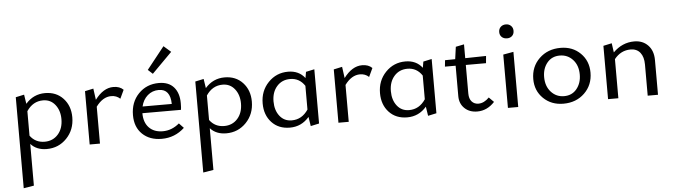

<svg xmlns="http://www.w3.org/2000/svg" viewBox="-55 -938 5148 1467"><g transform="rotate(-5 2519.0 -205.0)"><path d="M299 -421Q385 -421 438 -364Q491 -307 491 -219Q491 -123 429 -58.5Q367 6 276 6Q198 6 153 -44V276L74 289V-409L139 -423L150 -352Q210 -421 299 -421ZM265 -51Q328 -51 367.5 -95.5Q407 -140 407 -212Q407 -278 372 -322.5Q337 -367 279 -367Q201 -367 153 -295V-107Q194 -51 265 -51Z M823 -422Q872 -422 900 -394L869 -328Q841 -354 801 -354Q736 -354 684 -283V0H605V-409L670 -423L682 -336Q746 -422 823 -422Z M1287 -651 1133 -496 1097 -529 1232 -699ZM1298 -101 1333 -64Q1259 5 1158 5Q1066 5 1010 -48.5Q954 -102 954 -194Q954 -294 1016 -358Q1078 -422 1172 -422Q1247 -422 1286.5 -377Q1326 -332 1326 -254Q1326 -219 1323 -203H1027Q1027 -132 1065.5 -92Q1104 -52 1171 -52Q1240 -52 1298 -101ZM1167 -369Q1117 -369 1081 -337.5Q1045 -306 1033 -254H1257Q1255 -369 1167 -369Z M1676 -421Q1762 -421 1815 -364Q1868 -307 1868 -219Q1868 -123 1806 -58.5Q1744 6 1653 6Q1575 6 1530 -44V276L1451 289V-409L1516 -423L1527 -352Q1587 -421 1676 -421ZM1642 -51Q1705 -51 1744.5 -95.5Q1784 -140 1784 -212Q1784 -278 1749 -322.5Q1714 -367 1656 -367Q1578 -367 1530 -295V-107Q1571 -51 1642 -51Z M2300 -409 2365 -423V-7L2300 7L2289 -64Q2230 5 2141 5Q2054 5 2001.5 -51.5Q1949 -108 1949 -197Q1949 -293 2011 -357.5Q2073 -422 2163 -422Q2246 -422 2292 -362ZM2160 -49Q2238 -49 2286 -121V-303Q2245 -365 2174 -365Q2111 -365 2072 -320.5Q2033 -276 2033 -205Q2033 -137 2067.5 -93Q2102 -49 2160 -49Z M2731 -422Q2780 -422 2808 -394L2777 -328Q2749 -354 2709 -354Q2644 -354 2592 -283V0H2513V-409L2578 -423L2590 -336Q2654 -422 2731 -422Z M3200 -409 3265 -423V-7L3200 7L3189 -64Q3130 5 3041 5Q2954 5 2901.5 -51.5Q2849 -108 2849 -197Q2849 -293 2911 -357.5Q2973 -422 3063 -422Q3146 -422 3192 -362ZM3060 -49Q3138 -49 3186 -121V-303Q3145 -365 3074 -365Q3011 -365 2972 -320.5Q2933 -276 2933 -205Q2933 -137 2967.5 -93Q3002 -49 3060 -49Z M3674 -92 3711 -55Q3654 7 3578 7Q3518 7 3480.5 -29Q3443 -65 3443 -122V-356H3361L3366 -405L3444 -406L3457 -500L3521 -513V-407L3681 -410L3676 -355H3521V-136Q3521 -96 3540.5 -74Q3560 -52 3592 -52Q3635 -52 3674 -92Z M3853 -530Q3828 -530 3812.5 -544.5Q3797 -559 3797 -583Q3797 -607 3812.5 -622Q3828 -637 3853 -637Q3876 -637 3891.5 -622Q3907 -607 3907 -583Q3907 -559 3892 -544.5Q3877 -530 3853 -530ZM3813 0V-409L3892 -423V0Z M4239 5Q4146 5 4085.5 -54Q4025 -113 4025 -202Q4025 -297 4089.5 -359.5Q4154 -422 4253 -422Q4345 -422 4405 -363Q4465 -304 4465 -214Q4465 -119 4401 -57Q4337 5 4239 5ZM4249 -52Q4310 -52 4346 -96.5Q4382 -141 4382 -206Q4382 -277 4342 -320.5Q4302 -364 4242 -364Q4181 -364 4145 -320Q4109 -276 4109 -211Q4109 -140 4149 -96Q4189 -52 4249 -52Z M4818 -422Q4883 -422 4923.5 -380Q4964 -338 4964 -266V0H4885V-239Q4885 -297 4859 -330Q4833 -363 4785 -363Q4710 -363 4660 -300V0H4581V-409L4646 -423L4656 -352Q4726 -422 4818 -422Z"/></g></svg>

Font: EauTestInfant Medium
Style: Regular
Weight: 500
Designer: Christian Thalmann (Catharsis Fonts)
Version: Version 0.001;PS 000.001;hotconv 1.0.88;makeotf.lib2.5.64775